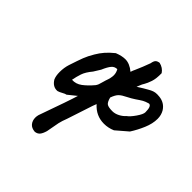

<svg xmlns="http://www.w3.org/2000/svg" viewBox="-191 -614 1010 1010"><g transform="rotate(45 314.0 -108.5)"><path d="M628 -253Q628 -217 611 -177Q594 -137 572 -103L508 -48Q478 -35 446 -35Q387 -35 346 -81L338 -60L291 83Q280 111 275.5 131.5Q271 152 262 204Q255 228 245.5 239Q236 250 219 252Q193 250 180.5 234.5Q168 219 168 197Q168 187 171 176Q234 0 246 -42L240 -37L199 -4Q191 -3 179 4Q163 13 152 16Q118 19 97 -16Q89 -35 89 -63Q89 -95 98 -123Q115 -175 125 -201Q135 -227 153 -257Q167 -281 184.5 -301Q202 -321 228 -342Q261 -355 286 -355Q319 -355 352 -327Q356 -340 362 -352Q370 -369 379 -392Q388 -415 395 -434Q398 -452 405 -459.5Q412 -467 427 -469Q457 -462 473 -438Q474 -398 465.5 -373Q457 -348 448.5 -334Q440 -320 440 -318L430 -294L462 -314Q471 -319 484.5 -327Q498 -335 509.5 -339Q521 -343 535 -343Q545 -343 551 -342Q593 -338 615 -303Q628 -281 628 -253ZM303 -252Q303 -271 293 -288Q274 -288 261.5 -273.5Q249 -259 235 -226L212 -189Q186 -158 177.5 -132.5Q169 -107 164 -80Q194 -78 219.5 -97Q245 -116 272 -148Q277 -155 280 -162.5Q283 -170 285 -179L292 -203Q303 -232 303 -252ZM558 -232Q558 -278 539 -278Q518 -272 506.5 -265.5Q495 -259 472 -243Q454 -231 432 -220Q407 -208 394.5 -196Q382 -184 372 -156Q379 -128 390.5 -120.5Q402 -113 431 -113Q450 -113 469.5 -123Q489 -133 502 -148Q517 -158 537.5 -187.5Q558 -217 558 -232Z"/></g></svg>

Font: Caveat
Style: Bold
Weight: 700
Designer: Pablo Impallari
Foundry: Pablo Impallari
Version: Version 1.500; ttfautohint (v1.6)